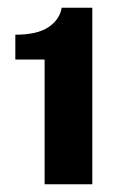

<svg xmlns="http://www.w3.org/2000/svg" viewBox="-20 -847 312 495"><path d="M95 -372V-693.5H19.5V-757.5Q76 -757.5 105 -777Q134 -796.5 139 -827H218V-372Z"/></svg>

Font: Public Sans Thin Black
Style: Regular
Weight: 900
Version: Version 2.001